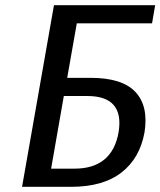

<svg xmlns="http://www.w3.org/2000/svg" viewBox="-20 -720 618 740"><path d="M65 0 188 -700H578L566 -630H276L239 -420H329Q451 -420 502 -365.5Q553 -311 537 -210Q519 -110 448 -55Q377 0 255 0ZM177 -70H267Q412 -70 437 -210Q460 -350 316 -350H226Z"/></svg>

Font: Scada
Style: Italic
Weight: 400
Italic angle: -10°
Designer: Jovanny Lemonad
Foundry: Jovanny Lemonad
Version: Version 4.100;PS 004.100;hotconv 1.0.88;makeotf.lib2.5.64775